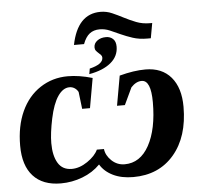

<svg xmlns="http://www.w3.org/2000/svg" viewBox="-53 -804 913 870"><g transform="rotate(-5 403.5 -369.5)"><path d="M518.6 9.8Q465.3 9.8 426.8 -9Q388.2 -27.8 368.7 -60.5Q335.4 -26.4 287.8 -8.3Q240.2 9.8 189.5 9.8Q107.4 9.8 63.7 -38.1Q20 -85.9 20 -176.3Q20 -265.1 50.3 -331.5Q80.6 -397.9 136.5 -434.6Q192.4 -471.2 261.7 -471.2Q314 -471.2 374 -453.6L350.1 -318.4H314.5L305.2 -396Q299.3 -407.2 288.8 -414.1Q278.3 -420.9 265.6 -420.9Q236.3 -420.9 212.9 -387Q189.5 -353 175.5 -286.6Q161.6 -220.2 161.6 -175.3Q161.6 -118.2 181.9 -84.7Q202.1 -51.3 244.6 -51.3Q279.8 -51.3 315.7 -75.7Q351.6 -100.1 364.7 -128.4H397Q400.4 -99.1 425.5 -75.2Q450.7 -51.3 484.9 -51.3Q555.7 -51.3 595.9 -124.5Q636.2 -197.8 636.2 -320.3Q636.2 -420.9 593.8 -420.9Q568.4 -420.9 545.4 -396L508.8 -318.4H473.1L497.1 -453.6Q562.5 -471.2 615.2 -471.2Q690.4 -471.2 731.7 -422.6Q772.9 -374 772.9 -288.1Q772.9 -151.4 704.1 -70.8Q635.3 9.8 518.6 9.8ZM302.7 -609.9Q330.6 -749 435.1 -749Q462.9 -749 487.8 -738Q512.7 -727.1 538.6 -713.6Q564.5 -700.2 592.5 -689.2Q620.6 -678.2 654.8 -678.2H664.6L652.3 -609.9H636.2Q599.6 -609.9 570.8 -619.4Q542 -628.9 517.3 -640.1Q492.7 -651.4 470.5 -660.9Q448.2 -670.4 424.8 -670.4Q397 -670.4 378.7 -656Q360.4 -641.6 348.6 -609.9ZM494.6 -585.9Q494.6 -542 459.2 -512.7Q423.8 -483.4 360.4 -472.2L364.7 -497.1Q425.8 -511.7 425.8 -541.5Q425.8 -548.8 420.9 -554Q416 -559.1 410.2 -564.2Q404.3 -569.3 399.4 -575.4Q394.5 -581.5 394.5 -590.8Q394.5 -608.9 410.2 -620.8Q425.8 -632.8 450.2 -632.8Q469.2 -632.8 481.9 -621.1Q494.6 -609.4 494.6 -585.9Z"/></g></svg>

Font: Tinos
Style: Bold Italic
Weight: 700
Italic angle: -16.333°
Designer: Steve Matteson
Foundry: Monotype Imaging Inc.
Version: Version 1.23